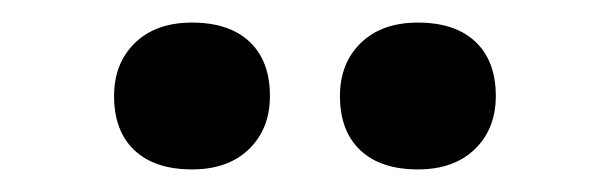

<svg xmlns="http://www.w3.org/2000/svg" viewBox="-20 -792 540 170"><path d="M281 -707Q281 -736 299.5 -754Q318 -772 350 -772Q383 -772 401 -755Q419 -738 419 -707Q419 -678 400.5 -660Q382 -642 350 -642Q317 -642 299 -659Q281 -676 281 -707ZM81 -707Q81 -736 99.5 -754Q118 -772 150 -772Q183 -772 201 -755Q219 -738 219 -707Q219 -678 200.5 -660Q182 -642 150 -642Q117 -642 99 -659Q81 -676 81 -707Z"/></svg>

Font: Our Lexend
Style: Regular
Weight: 400
Designer: Bonnie Shaver-Troup, Thomas Jockin
Foundry: Lexend
Version: Version 1.007